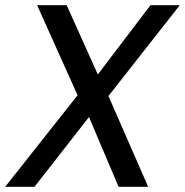

<svg xmlns="http://www.w3.org/2000/svg" viewBox="-28 -720 713 740"><path d="M-8 0 271 -353 115 -700H229L349 -433L552 -700H665L390 -350L543 0H429L315 -269L105 0Z"/></svg>

Font: DM Sans 10pt Medium
Style: Italic
Weight: 500
Italic angle: -10°
Version: Version 4.004;gftools[0.9.30]